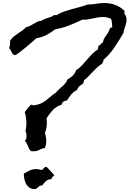

<svg xmlns="http://www.w3.org/2000/svg" viewBox="-20 -989 860 1275"><path d="M820.3 -860.4Q820.3 -836.9 811.5 -814.5Q802.7 -792 799.8 -769.5Q771.5 -721.7 740.7 -675.3Q710 -628.9 667 -591.8V-587.9Q667 -581.1 663.6 -578.1Q660.2 -575.2 660.2 -567.4Q641.6 -556.6 626.5 -542.5Q611.3 -528.3 597.2 -513.2Q583 -498 568.4 -482.9Q553.7 -467.8 537.1 -455.1L538.1 -453.1Q538.1 -448.2 535.2 -446.3Q532.2 -444.3 534.2 -436.5Q520.5 -427.7 508.8 -418Q497.1 -408.2 492.2 -391.6Q468.8 -380.9 453.6 -362.3Q438.5 -343.8 424.8 -322.3Q413.1 -320.3 402.3 -314.5Q391.6 -308.6 389.6 -293.9Q354.5 -283.2 331.5 -258.8Q308.6 -234.4 289.1 -203.1Q290 -195.3 290.5 -187.5Q291 -179.7 291 -171.9Q291 -138.7 278.3 -105.5Q287.1 -79.1 287.1 -52.7Q287.1 -28.3 278.3 -6.8Q256.8 -2.9 241.2 6.3Q225.6 15.6 202.1 15.6Q197.3 15.6 192.9 15.1Q188.5 14.6 183.6 13.7Q170.9 -2 164.6 -21Q158.2 -40 144.5 -55.7Q152.3 -59.6 154.3 -68.8Q156.2 -78.1 156.2 -85.9Q156.2 -93.8 154.8 -103Q153.3 -112.3 149.4 -119.1Q155.3 -143.6 155.3 -170.9Q155.3 -207 144.5 -245.1Q154.3 -258.8 164.6 -271Q174.8 -283.2 186.5 -293.9Q191.4 -293 194.8 -291.5Q198.2 -290 203.1 -290H208Q235.4 -293.9 253.4 -302.7Q271.5 -311.5 286.6 -323.2Q301.8 -335 316.4 -348.1Q331.1 -361.3 351.6 -374Q360.4 -385.7 371.1 -395.5Q381.8 -405.3 393.1 -415Q404.3 -424.8 413.6 -436Q422.9 -447.3 428.7 -461.9Q448.2 -472.7 462.9 -486.3Q477.5 -500 485.4 -522.5Q506.8 -536.1 523.9 -554.7Q541 -573.2 557.6 -592.8Q574.2 -612.3 591.8 -630.4Q609.4 -648.4 631.8 -662.1Q631.8 -663.1 631.3 -664.1Q630.9 -665 630.9 -667Q630.9 -671.9 632.3 -676.3Q633.8 -680.7 634.8 -685.5Q645.5 -688.5 649.9 -696.3Q654.3 -704.1 663.1 -707Q667 -728.5 677.2 -742.2Q687.5 -755.9 698.2 -773.4Q702.1 -779.3 704.1 -786.1Q706.1 -793 709 -797.9Q710.9 -802.7 716.3 -804.7Q721.7 -806.6 725.6 -808.6Q723.6 -821.3 723.1 -837.9Q722.7 -854.5 715.8 -865.2Q689.5 -876 663.1 -876Q645.5 -876 628.9 -873Q612.3 -870.1 595.2 -866.2Q578.1 -862.3 561.5 -859.9Q544.9 -857.4 527.3 -858.4Q483.4 -837.9 439.5 -820.3Q395.5 -802.7 347.7 -794.9Q318.4 -772.5 288.6 -756.8Q258.8 -741.2 221.7 -735.4Q215.8 -729.5 194.3 -710.9Q172.9 -692.4 149.4 -672.9Q126 -653.3 105.5 -638.2Q85 -623 80.1 -623Q71.3 -623 65.9 -629.4Q60.5 -635.7 56.6 -643.6Q52.7 -651.4 48.8 -658.7Q44.9 -666 40 -668.9Q44.9 -679.7 46.4 -692.4Q47.9 -705.1 46.9 -717.8Q55.7 -733.4 69.3 -744.6Q83 -755.9 97.7 -765.6Q112.3 -775.4 126.5 -785.2Q140.6 -794.9 152.3 -808.6Q167 -810.5 179.7 -817.4Q192.4 -824.2 204.6 -831.5Q216.8 -838.9 228.5 -844.7Q240.2 -850.6 253.9 -850.6Q263.7 -857.4 274.4 -861.8Q285.2 -866.2 296.4 -869.6Q307.6 -873 318.4 -877Q329.1 -880.9 337.9 -888.7H355.5Q378.9 -903.3 404.8 -912.1Q430.7 -920.9 457 -928.2Q483.4 -935.5 509.8 -942.4Q536.1 -949.2 561.5 -959Q589.8 -959 617.2 -963.9Q644.5 -968.8 672.9 -968.8Q711.9 -968.8 745.1 -956.5Q778.3 -944.3 806.6 -917V-896.5Q820.3 -881.8 820.3 -860.4ZM340.8 174.8Q337.9 178.7 334.5 181.2Q331.1 183.6 328.1 186Q325.2 188.5 323.7 191.4Q322.3 194.3 324.2 200.2Q299.8 201.2 286.6 212.4Q273.4 223.6 260.7 242.2Q243.2 242.2 235.8 251.5Q228.5 260.7 214.8 266.6H210.9Q189.5 266.6 175.8 257.3Q162.1 248 153.8 233.4Q145.5 218.8 142.1 200.7Q138.7 182.6 137.7 165Q156.2 152.3 176.8 143.1Q197.3 133.8 219.7 133.8Q237.3 133.8 253.9 139.6Q259.8 139.6 263.2 136.2Q266.6 132.8 270 128.9Q273.4 125 277.3 122.1Q281.2 119.1 289.1 119.1Q302.7 131.8 315.4 146.5Q328.1 161.1 340.8 174.8Z"/></svg>

Font: RockSalt
Style: Regular
Weight: 400
Designer: Squid
Foundry: Font Diner, Inc DBA Sideshow
Version: Version 1.000